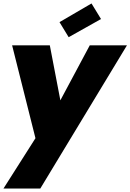

<svg xmlns="http://www.w3.org/2000/svg" viewBox="-26 -823 754 1110"><path d="M179 -24 -6 267H207L708 -561H493L323 -243L262 -561H44ZM503 -803 318 -695 371 -608 558 -713Z"/></svg>

Font: SVN-Poppins ExtraBold
Style: Italic
Weight: 800
Italic angle: -10°
Designer: Ninad Kale (Devanagari), Jonny Pinhorn (Latin)
Foundry: Indian Type Foundry
Version: Version 3.002 2017